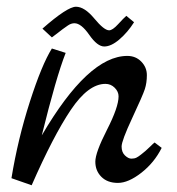

<svg xmlns="http://www.w3.org/2000/svg" viewBox="-20 -544 524 570"><path d="M439 -121 460 -105Q438 -61 399.5 -31Q361 -1 330 -1Q299 -1 281 -19Q263 -37 263 -64Q263 -91 297.5 -158.5Q332 -226 332 -258Q332 -272 320.5 -283.5Q309 -295 293 -295Q242 -295 190 -217.5Q138 -140 74 6L14 -15Q33 -131 68.5 -241.5Q104 -352 134 -400L175 -387Q147 -316 104 -142Q242 -378 358 -378Q383 -378 399.5 -361Q416 -344 416 -321Q416 -298 410 -279.5Q404 -261 372.5 -193.5Q341 -126 341 -109Q341 -92 351 -82.5Q361 -73 370 -73Q379 -73 385 -76Q391 -79 398.5 -85Q406 -91 412 -96Q418 -101 426.5 -109.5Q435 -118 439 -121ZM355 -497 378 -478Q359 -448 334.5 -427Q310 -406 289.5 -406Q269 -406 245 -440.5Q221 -475 201 -475Q191 -475 181 -468Q171 -461 165.5 -457Q160 -453 150 -445Q140 -437 134 -433L106 -459Q180 -524 205.5 -524Q231 -524 260 -489Q289 -454 304 -454Q314 -454 330.5 -472Q347 -490 355 -497Z"/></svg>

Font: Marck Script
Style: Regular
Weight: 400
Designer: Denis Masharov, Marck Fogel
Foundry: Denis Masharov
Version: Version 1.002